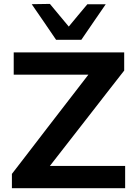

<svg xmlns="http://www.w3.org/2000/svg" viewBox="-20 -988 722 1008"><path d="M42.5 0V-75Q68.5 -108.5 101 -150.8Q133.5 -193 166.5 -236Q199.5 -279 227.5 -315.5L444 -596H52V-713H632V-617.5Q589 -562.5 548 -510Q507 -457.5 466 -404.5L242 -117H637V0ZM274.5 -779Q242.5 -826 210.5 -873Q178.5 -920 146.5 -966L242 -967.5Q266.5 -937.5 291.2 -908.2Q316 -879 341 -848.5Q365.5 -878.5 389.8 -907.5Q414 -936.5 438.5 -965.5H535Q503 -919.5 471.2 -872.8Q439.5 -826 407 -779Z"/></svg>

Font: Commissioner SemiBold
Style: Regular
Weight: 600
Designer: Kostas Bartsokas
Foundry: Kostas Bartsokas
Version: Version 1.000; ttfautohint (v1.8.3)